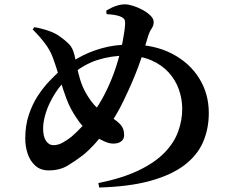

<svg xmlns="http://www.w3.org/2000/svg" viewBox="-20 -808 1040 864"><path d="M126.9 -675.7 134.9 -685.8Q169.9 -679.6 201.1 -668.5Q232.2 -657.4 252.4 -641.6Q272.8 -627.3 290.1 -610.1Q307.4 -592.9 314.9 -560.6Q320.9 -536.5 326.2 -508.1Q331.6 -479.8 340.6 -450.1Q349.6 -420.5 364.9 -392.1Q390.1 -347.6 417.3 -322.4Q444.4 -297.1 476.4 -281.6Q498.3 -270.9 518.4 -251.3Q538.6 -231.6 538.6 -200.3Q538.6 -181.5 525.1 -171.6Q511.7 -161.8 490 -161.8Q471.6 -161.8 450.4 -171.4Q429.2 -181.1 413.1 -191.1Q362.5 -223.1 334.3 -262.6Q306.1 -302.1 289.1 -339.1Q276.5 -368.3 264 -406.6Q251.5 -444.9 239.9 -482.8Q228.3 -520.7 217.9 -548.4Q206 -581.7 181.8 -613.4Q157.6 -645.2 126.9 -675.7ZM459.9 -744.3 457.9 -759.8Q480.9 -774.2 502.1 -781.3Q523.2 -788.5 542.5 -788.5Q557.2 -788.5 578.9 -781.7Q600.7 -775 622.1 -763.3Q643.4 -751.6 657.5 -737.5Q671.6 -723.3 671.6 -708.8Q671.6 -692.6 662.2 -679.3Q652.7 -666.1 645.2 -641.3Q634.8 -605.2 624.7 -573.1Q614.5 -541 602.5 -508.4Q590.4 -475.7 574.1 -437.7Q557.8 -399.8 534.7 -352Q508.1 -296.8 475.4 -248.8Q442.6 -200.9 410.4 -165Q378.2 -129.1 351.1 -108.1Q320.7 -84.6 284.7 -62.9Q248.8 -41.2 199.3 -41.2Q162.6 -41.2 139 -62.3Q115.5 -83.5 104.5 -116.3Q93.6 -149.1 93.6 -184.4Q93.6 -243 109.7 -291.3Q125.7 -339.5 150.7 -377.6Q175.8 -415.6 202.8 -443.6Q229.8 -471.6 250.7 -490.5Q285 -520.1 331.4 -546.9Q377.7 -573.6 437 -590.6Q496.2 -607.6 567.6 -607.6Q674.2 -607.6 753.3 -566.8Q832.4 -526 876 -456.2Q919.6 -386.5 919.6 -299.5Q919.6 -228.7 893.9 -169Q868.2 -109.3 810.2 -65.1Q752.2 -20.9 657.8 5.5Q563.5 31.9 426.2 35.8L422.6 15.9Q532.2 -6.5 604.9 -41.7Q677.6 -76.9 720.4 -121.1Q763.3 -165.4 781.6 -215.8Q800 -266.2 800 -318.8Q800 -362.2 785.2 -404.6Q770.5 -447 739.5 -481.5Q708.5 -515.9 660.8 -536.7Q613.1 -557.6 546.5 -557.6Q480.1 -557.6 418 -537.8Q356 -518 298.3 -468.6Q255.5 -431.9 228.1 -388.2Q200.6 -344.5 187.3 -303.6Q174 -262.6 174 -230.4Q174 -192.5 187.4 -173.6Q200.8 -154.7 219.8 -154.7Q241.4 -154.7 261.2 -165.7Q281.1 -176.7 300.3 -191.6Q324.6 -212.1 351.1 -240.7Q377.6 -269.2 403 -305.2Q428.5 -341.1 449.2 -380.9Q481.8 -443.9 501.8 -506Q521.8 -568.2 531.7 -619.6Q541.7 -671.1 543 -701.1Q543.6 -718.1 536.8 -724.6Q530 -731.1 518.2 -735.1Q506.4 -739.1 491.4 -741.4Q476.4 -743.6 459.9 -744.3Z"/></svg>

Font: Noto Serif HK
Style: Regular
Weight: 200
Designer: Ryoko NISHIZUKA 西塚涼子 (kana & ideographs); Frank Grießhammer (Latin, Greek & Cyrillic); Wenlong ZHANG 张文龙 (bopomofo); San
Foundry: Adobe
Version: Version 2.001;hotconv 1.1.0;makeotfexe 2.6.0